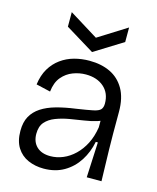

<svg xmlns="http://www.w3.org/2000/svg" viewBox="-111 -802 732 893"><g transform="rotate(15 255.0 -355.5)"><path d="M184 13Q143 13 109 -2Q75 -17 55 -48.5Q35 -80 35 -129Q35 -171 50.5 -199Q66 -227 95 -246Q124 -265 165 -276.5Q206 -288 258 -295Q311 -303 337.5 -308.5Q364 -314 373 -324Q382 -334 382 -353Q382 -403 349 -432Q316 -461 262 -461Q231 -461 200.5 -449.5Q170 -438 148 -412Q126 -386 121 -341L52 -357Q58 -402 77 -434Q96 -466 125 -487Q154 -508 189 -517.5Q224 -527 262 -527Q319 -527 362 -506.5Q405 -486 430 -443Q455 -400 455 -333V-227Q455 -190 456 -151.5Q457 -113 458 -74.5Q459 -36 460 0H389Q391 -44 393 -85Q395 -126 397 -170H387Q377 -119 350.5 -77.5Q324 -36 282 -11.5Q240 13 184 13ZM199 -51Q230 -51 260 -63.5Q290 -76 315.5 -100.5Q341 -125 358.5 -159.5Q376 -194 383 -239V-285L410 -290Q397 -274 370 -265.5Q343 -257 309 -252Q275 -247 240.5 -241Q206 -235 176 -223.5Q146 -212 128 -191.5Q110 -171 110 -135Q110 -96 133.5 -73.5Q157 -51 199 -51ZM123 -724 262 -638 399 -724V-654L262 -569L123 -654Z"/></g></svg>

Font: Bricolage Grotesque 72pt Light
Style: Regular
Weight: 300
Designer: Mathieu Triay
Foundry: Atelier Triay
Version: Version 1.001;gftools[0.9.33.dev8+g029e19f]